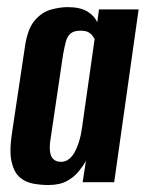

<svg xmlns="http://www.w3.org/2000/svg" viewBox="-20 -522 418 550"><path d="M118.5 8Q97.2 8 75.4 4.1Q53.6 0.3 37.1 -13.6Q20.6 -27.5 13.5 -57.2Q6.3 -86.8 14 -138.7L51.5 -388.8Q59.1 -440.3 80 -464.1Q100.9 -487.9 126.6 -494.7Q152.3 -501.6 173.5 -501.6Q210.3 -501.6 230.9 -488.7Q251.5 -475.8 258.5 -457.7L263.5 -495H377.1L307.1 0H216.7L226.3 -61.6Q218.3 -46.8 205.3 -30.8Q192.4 -14.8 171.5 -3.4Q150.6 8 118.5 8ZM154 -58.4Q167.4 -58.4 177.1 -65.9Q186.8 -73.4 193.5 -85.4Q200.1 -97.5 204.6 -111Q209.2 -124.6 211.6 -136.5Q214 -148.5 215 -156.5L251.1 -410.4Q249.1 -413.3 245.5 -418.9Q242 -424.5 234 -429.3Q226.1 -434.1 210.6 -434.1Q192.5 -434.1 182.9 -426.6Q173.3 -419.1 169 -404Q164.8 -388.9 160.5 -364.7L123.9 -117.6Q121.6 -99.3 123.4 -87.5Q125.1 -75.6 129.9 -69.5Q134.7 -63.4 141.1 -60.9Q147.4 -58.4 154 -58.4Z"/></svg>

Font: Alumni Sans Thin
Style: Italic
Weight: 100
Italic angle: -8°
Designer: Robert E. Leuschke
Foundry: Robert E. Leuschke
Version: Version 1.016